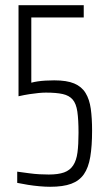

<svg xmlns="http://www.w3.org/2000/svg" viewBox="-20 -708 408 736"><path d="M172 8Q154 8 131.5 6Q109 4 87 0.5Q65 -3 46 -7V-50Q69 -47 90.5 -44Q112 -41 131.5 -40Q151 -39 167 -39Q203 -39 225.5 -47Q248 -55 260.5 -74Q273 -93 277 -123.5Q281 -154 281 -199Q281 -249 276.5 -280Q272 -311 258.5 -326.5Q245 -342 220.5 -347.5Q196 -353 156 -353Q144 -353 128 -351.5Q112 -350 92.5 -347Q73 -344 51 -339V-688H301V-641H100V-391Q111 -394 124.5 -396Q138 -398 154 -399Q170 -400 188 -400Q236 -400 264.5 -388Q293 -376 308 -351.5Q323 -327 328 -291Q333 -255 333 -207Q333 -148 326 -106.5Q319 -65 301.5 -40Q284 -15 253 -3.5Q222 8 172 8Z"/></svg>

Font: Saira ExtraCondensed Light
Style: Regular
Weight: 300
Width: 2
Designer: Hector Gatti with collaboration of the Omnibus-Type team
Foundry: Omnibus-Type
Version: Version 1.101